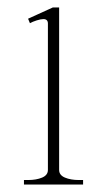

<svg xmlns="http://www.w3.org/2000/svg" viewBox="-20 -493 286 513"><path d="M44 -12H55Q77 -12 92.5 -18.5Q108 -25 108 -39V-430Q108 -442 96 -442Q89 -442 78 -438.5Q67 -435 60 -431L55 -443L121 -473H138V-39Q138 -25 153.5 -18.5Q169 -12 191 -12H202V0H44Z"/></svg>

Font: Taviraj Thin
Style: Regular
Weight: 250
Designer: Katatrad Team
Foundry: CadsonDemak
Version: Version 1.001